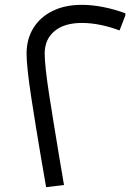

<svg xmlns="http://www.w3.org/2000/svg" viewBox="-20 -775 579 795"><path d="M171 0Q161 -57 150 -121.5Q139 -186 128.5 -251Q118 -316 109 -374.5Q100 -433 95 -479.5Q90 -526 90 -553Q90 -613 118 -658.5Q146 -704 197.5 -729.5Q249 -755 319 -755Q360 -755 406.5 -746Q453 -737 499 -720V-711L475 -649Q435 -664 395.5 -672Q356 -680 319 -680Q246 -680 205.5 -646Q165 -612 165 -553Q165 -528 170 -483Q175 -438 184 -380Q193 -322 203.5 -258Q214 -194 224.5 -130Q235 -66 245 -9Z"/></svg>

Font: Fustat
Style: Regular
Weight: 400
Designer: Mohamed Gaber, Khaled Hosny, Laura Garcia Mut
Foundry: Kief Type Foundry, Alif Type Foundry, Hard Type Foundry
Version: Version 1.007